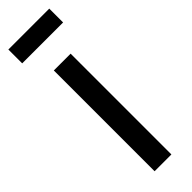

<svg xmlns="http://www.w3.org/2000/svg" viewBox="-237 -682 687 687"><g transform="rotate(-45 106.5 -339.0)"><path d="M209 -678H2V-608H209ZM149 0V-510H64V0Z"/></g></svg>

Font: Alpha Lyrae Medium
Style: Regular
Weight: 500
Designer: Nikolay Petroussenko, Plamen Motev
Foundry: Fontfabric LLC
Version: Version 1.000;hotconv 1.0.109;makeotfexe 2.5.65596